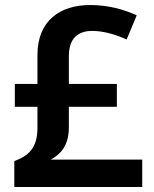

<svg xmlns="http://www.w3.org/2000/svg" viewBox="-20 -795 612 764"><path d="M339 -775C219 -775 129 -713 129 -576V-461H39V-370H129V-286C129 -205 93 -175 37 -154V-51H546V-160H182C217 -179 254 -212 254 -287V-370H445V-461H254V-572C254 -644 292 -672 347 -672C393 -672 441 -657 484 -638L524 -734C474 -757 411 -775 339 -775Z"/></svg>

Font: Noto Sans Tamil UI SemiBold
Style: Regular
Weight: 600
Designer: Jelle Bosma - Monotype Design Team
Foundry: Monotype Imaging Inc.
Version: Version 2.004